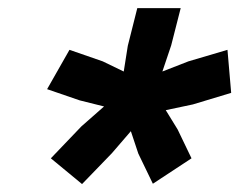

<svg xmlns="http://www.w3.org/2000/svg" viewBox="-20 -720 588 472"><path d="M181.7 -267.5 105 -330.8 180 -409.2 235.8 -458.3 175.8 -473.3 95.8 -500.8 150.8 -597.5 232.5 -569.2 284.2 -544.2 294.2 -607.5 317.5 -700H424.2L400.8 -608.3L379.2 -544.2L443.3 -569.2L539.2 -597.5L548.3 -491.7L454.2 -463.3L387.5 -449.2L416.7 -401.7L450.8 -330.8L355.8 -268.3L320 -342.5L301.7 -397.5L255 -343.3Z"/></svg>

Font: Funnel Sans
Style: Bold Italic
Weight: 700
Italic angle: -14.036°
Designer: NORD ID, Kristian Moeller
Foundry: Dicotype
Version: Version 1.000